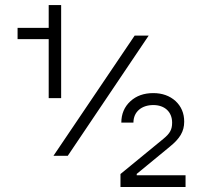

<svg xmlns="http://www.w3.org/2000/svg" viewBox="-20 -721 818 768"><path d="M722.2 26.9V-20H526.9V-25.4L658.7 -133.8C699.2 -166.5 716.8 -194.8 716.8 -234.4C716.8 -268.1 705.1 -295.4 682.1 -316.9C658.7 -337.9 628.9 -348.6 593.3 -348.6C555.7 -348.6 525.4 -337.9 501.5 -315.9C477.5 -293.9 465.3 -265.1 465.3 -230.5H513.7C513.7 -273.4 545.9 -300.8 593.3 -300.8C638.2 -300.8 668.5 -273.9 668.5 -230.5C668.5 -203.1 660.2 -187.5 633.3 -165.5L461.9 -24.9V26.9ZM174.8 -564.5V-328.6H224.6V-700.7H174.8V-609.4H50.3V-564.5ZM574.7 -578.6H518.6L193.8 -97.7H251Z"/></svg>

Font: Estedad Regular
Style: Regular
Weight: 400
Designer: Amin Abedi
Version: Version 7.3